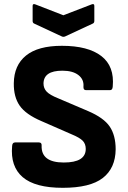

<svg xmlns="http://www.w3.org/2000/svg" viewBox="-20 -886 614 918"><path d="M280 12Q148 12 88.5 -39Q29 -90 38 -188Q39 -205 52 -205H166Q180 -205 179 -190Q176 -109 285 -109Q390 -109 390 -174Q390 -198 375.5 -213Q361 -228 322 -244L178 -307Q103 -339 74 -381Q45 -423 46 -488Q47 -574 104.5 -620.5Q162 -667 276 -667Q401 -667 464.5 -618Q528 -569 519 -472Q518 -455 506 -455H391Q378 -455 379 -472Q382 -506 355 -527Q328 -548 278 -548Q189 -548 188 -487Q188 -464 203 -448Q218 -432 258 -416L401 -355Q476 -323 504.5 -281Q533 -239 533 -172Q532 -82 471.5 -35Q411 12 280 12ZM275 -712 144 -773Q136 -776 136 -786V-858Q136 -870 149 -865L283 -813L418 -865Q431 -870 431 -858V-786Q431 -776 423 -773L292 -712Q283 -708 275 -712Z"/></svg>

Font: Sofia Sans ExtraBold
Style: Regular
Weight: 800
Designer: Botio Nikoltchev, Ani Petrova
Foundry: lettersoup
Version: Version 4.101; ttfautohint (v1.8.4.7-5d5b)